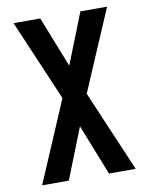

<svg xmlns="http://www.w3.org/2000/svg" viewBox="-83 -581 666 857"><g transform="rotate(-10 250.0 -152.5)"><path d="M38 215 195 -153 38 -520H159L250 -290L341 -520H462L305 -153L462 215H341L250 -15L159 215Z"/></g></svg>

Font: Iosevka SS04
Style: Bold
Weight: 700
Monospace: yes
Designer: Belleve Invis
Foundry: Belleve Invis
Version: Version 19.0.0; ttfautohint (v1.8.4)